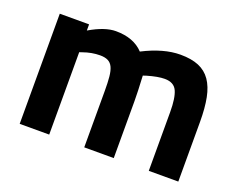

<svg xmlns="http://www.w3.org/2000/svg" viewBox="-88 -666 1015 819"><g transform="rotate(20 419.5 -256.0)"><path d="M196 -374V0H62V-500H195V-472Q263 -512 313 -512Q394 -512 438 -465Q530 -512 606 -512Q656 -512 689.5 -498Q723 -484 743.5 -454.5Q764 -425 773 -379.5Q782 -334 782 -271V0H648V-267Q648 -331 634 -361.5Q620 -392 578 -392Q548 -392 500 -378L485 -373Q487 -335 488 -307Q489 -279 489 -259V0H355V-257Q355 -294 352.5 -320Q350 -346 342.5 -362Q335 -378 321 -385Q307 -392 285 -392Q247 -392 208 -378Z"/></g></svg>

Font: Sunflower
Style: Bold
Weight: 700
Designer: JIKJI
Foundry: JIKJI
Version: Version 1.00